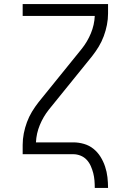

<svg xmlns="http://www.w3.org/2000/svg" viewBox="-20 -755 640 940"><path d="M444 165Q444 147 442.5 128.5Q441 110 436.5 92.5Q432 75 424.5 58Q417 41 404.5 27.5Q392 14 374.5 7Q357 0 339 0H91V-46Q91 -74 96.5 -102Q102 -130 112 -157Q122 -184 136.5 -208Q151 -232 169 -255L381 -517Q408 -551 425 -592Q442 -633 444 -677H91V-735H509V-689Q509 -661 503.5 -633Q498 -605 488 -578Q478 -551 463.5 -527Q449 -503 431 -480L219 -218Q192 -184 175 -143Q158 -102 156 -58H339Q365 -58 391 -50.5Q417 -43 437.5 -26.5Q458 -10 472 12.5Q486 35 494.5 60.5Q503 86 506 112.5Q509 139 509 165Z"/></svg>

Font: Iosevka Curly Light Extended
Style: Regular
Weight: 300
Width: 7
Monospace: yes
Designer: Belleve Invis
Foundry: Belleve Invis
Version: Version 11.1.0; ttfautohint (v1.8.3)